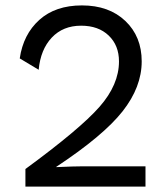

<svg xmlns="http://www.w3.org/2000/svg" viewBox="-20 -690 623 710"><path d="M74 0V-65Q276 -213 348 -295Q420 -377 420 -463Q420 -522 382 -558.5Q344 -595 280 -595Q213 -595 171.5 -551Q130 -507 123 -432L53 -474Q66 -563 125.5 -616.5Q185 -670 283 -670Q383 -670 443.5 -612.5Q504 -555 504 -463Q504 -368 433 -278Q362 -188 188 -73V-72Q254 -75 287 -75H518V0Z"/></svg>

Font: Work Sans
Style: Regular
Weight: 400
Designer: Wei Huang
Foundry: Wei Huang
Version: Version 1.032;PS 001.032;hotconv 1.0.70;makeotf.lib2.5.58329